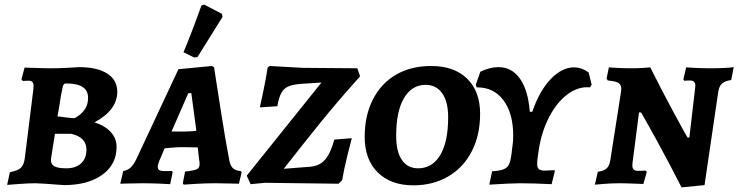

<svg xmlns="http://www.w3.org/2000/svg" viewBox="-20 -797 3211 835"><path d="M11 7 23 -48Q58 -55 71 -67.5Q84 -80 88 -110L125 -408Q126 -414 126 -423Q126 -446 106 -446L79 -445L73 -452L87 -503Q101 -503 137 -501.5Q173 -500 202 -500Q233 -500 271 -502Q309 -504 324 -505Q403 -505 446.5 -477Q490 -449 490 -398Q490 -318 391 -265Q437 -250 462 -222.5Q487 -195 487 -158Q487 -82 425 -37Q363 8 258 8Q154 0 134 0Q105 0 64.5 3Q24 6 11 7ZM302 -283Q302 -281 319 -292Q336 -303 349.5 -322.5Q363 -342 363 -372Q363 -434 269 -434Q261 -434 258 -431Q255 -428 253 -420Q244 -381 237 -330L230 -291Q239 -290 266 -286.5Q293 -283 302 -283ZM202 -108Q199 -85 214.5 -75Q230 -65 269 -65Q309 -65 332.5 -86.5Q356 -108 356 -146Q356 -200 290 -215H219Z M1027 -53 1031 -47 1019 2Q1008 2 978.5 1Q949 0 918 0Q875 0 833 2.5Q791 5 779 6L775 0L785 -51Q824 -55 836 -61Q848 -67 848 -83Q848 -95 846 -103L840 -156L770 -157Q750 -157 729 -155Q708 -153 696 -152L673 -98Q666 -81 666 -72Q666 -62 672.5 -57.5Q679 -53 695 -53H728L731 -48L720 4Q709 3 671.5 1.5Q634 0 602 0Q568 0 540 1Q512 2 503 2L516 -53Q534 -56 547 -67.5Q560 -79 572 -103L756 -496L902 -510L911 -504Q918 -459 939.5 -321Q961 -183 976 -107Q980 -79 991.5 -67Q1003 -55 1027 -53ZM778 -225Q807 -225 834 -228L812 -392H799L726 -225ZM839 -549 824 -547 778 -570Q812 -650 856 -773L868 -777L945 -737L948 -724Z M1132 -2 1070 4 1053 -33 1378 -438 1285 -432Q1250 -429 1231.5 -420Q1213 -411 1203 -392Q1193 -373 1186 -335L1110 -330Q1114 -347 1125.5 -402Q1137 -457 1144 -503L1153 -510L1295 -502L1534 -500L1546 -465Q1448 -356 1372.5 -262.5Q1297 -169 1214 -63L1331 -72Q1371 -76 1394.5 -103.5Q1418 -131 1434 -190L1510 -196Q1505 -178 1490.5 -119.5Q1476 -61 1468 -13L1452 2Z M1566 -202Q1566 -294 1601.5 -364Q1637 -434 1702 -472Q1767 -510 1855 -510Q1955 -510 2011.5 -455Q2068 -400 2068 -302Q2068 -210 2032 -139.5Q1996 -69 1930 -30Q1864 9 1777 9Q1680 9 1623 -47Q1566 -103 1566 -202ZM1929 -287Q1929 -355 1903 -391.5Q1877 -428 1831 -428Q1771 -428 1737 -370.5Q1703 -313 1703 -206Q1703 -137 1728 -101Q1753 -65 1798 -65Q1860 -65 1894.5 -122.5Q1929 -180 1929 -287Z M2553 -429 2546 -417Q2496 -422 2449 -387.5Q2402 -353 2368.5 -288.5Q2335 -224 2323 -145L2317 -103Q2316 -96 2316 -85Q2316 -68 2323.5 -61.5Q2331 -55 2350 -55L2391 -57L2393 -53L2379 4Q2299 0 2242 0Q2204 0 2108 6L2120 -52Q2153 -54 2169.5 -60.5Q2186 -67 2193 -81Q2200 -95 2204 -124L2211 -181L2212 -206Q2212 -304 2169.5 -361Q2127 -418 2053 -417L2049 -428L2069 -485Q2110 -505 2148 -505Q2206 -505 2241.5 -454.5Q2277 -404 2284 -311H2295Q2325 -400 2374 -452Q2423 -504 2476 -504Q2509 -504 2540 -482Z M3003 -413 3004 -424Q3004 -447 2981 -447L2955 -446L2952 -452L2964 -504Q2976 -503 3008 -501.5Q3040 -500 3072 -500Q3099 -500 3130 -501.5Q3161 -503 3171 -505L3160 -449Q3133 -445 3120.5 -434Q3108 -423 3104 -400L3044 8L2944 18Q2886 -96 2834.5 -189.5Q2783 -283 2768 -308H2759L2731 -90L2730 -79Q2730 -65 2736 -59.5Q2742 -54 2756 -54L2788 -55L2793 -50L2778 3Q2766 3 2734.5 1.5Q2703 0 2672 0Q2643 0 2610 2.5Q2577 5 2567 6L2580 -50Q2605 -53 2617.5 -64Q2630 -75 2634 -99L2681 -399L2682 -410Q2682 -429 2669.5 -436.5Q2657 -444 2623 -447Q2619 -453 2618 -456L2628 -504Q2637 -503 2667.5 -501.5Q2698 -500 2726 -500Q2749 -500 2774.5 -501.5Q2800 -503 2808 -504Q2857 -406 2906 -315Q2955 -224 2970 -199H2978Z"/></svg>

Font: Alegreya SC
Style: Bold Italic
Weight: 700
Italic angle: -7°
Designer: Juan Pablo del Peral
Foundry: Huerta Tipografica
Version: Version 2.007; ttfautohint (v1.6)